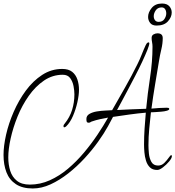

<svg xmlns="http://www.w3.org/2000/svg" viewBox="-29 -922 995 1089"><path d="M157 147Q98 147 61 122.5Q24 98 7.5 55Q-9 12 -9 -43Q-9 -94 5.5 -158Q20 -222 48.5 -287.5Q77 -353 117.5 -408Q158 -463 210 -497Q262 -531 324 -531Q360 -531 380.5 -514.5Q401 -498 410 -471Q419 -444 419 -413Q419 -383 410 -342.5Q401 -302 385 -264.5Q369 -227 346 -205Q344 -204 341.5 -202Q339 -200 336 -200Q331 -200 331 -206Q331 -214 338 -221Q367 -257 380 -299Q393 -341 393 -387Q393 -408 388 -434Q383 -460 369 -479Q355 -498 327 -498Q269 -498 220.5 -465Q172 -432 134 -378Q96 -324 70.5 -261Q45 -198 31.5 -137Q18 -76 18 -29Q18 12 29 47Q40 82 67 103.5Q94 125 140 125Q199 125 253.5 100.5Q308 76 356.5 35Q405 -6 447 -56Q489 -106 523.5 -157.5Q558 -209 584 -255Q561 -251 538 -246Q515 -241 492 -233Q488 -232 484 -229Q480 -226 475 -226Q465 -226 463 -231.5Q461 -237 461 -247Q461 -266 478.5 -276Q496 -286 520.5 -290Q545 -294 569.5 -295Q594 -296 607 -297Q644 -362 681 -427Q718 -492 751 -559Q764 -585 774.5 -612Q785 -639 797 -665Q799 -670 803 -675.5Q807 -681 814 -682Q818 -680 818 -677Q818 -666 806.5 -637.5Q795 -609 777 -570.5Q759 -532 737 -490Q715 -448 694.5 -409Q674 -370 658 -340.5Q642 -311 635 -298Q676 -300 717.5 -302Q759 -304 800 -305Q808 -390 822 -481.5Q836 -573 836 -657Q836 -670 833.5 -682.5Q831 -695 831 -707Q831 -721 842 -727Q853 -733 864 -733Q894 -733 894 -706Q894 -675 886 -642Q878 -609 873 -577Q862 -510 850.5 -442Q839 -374 830 -306Q852 -308 874 -309.5Q896 -311 917 -311Q921 -311 926 -310Q931 -309 931 -304Q931 -298 917.5 -294Q904 -290 885 -288.5Q866 -287 849.5 -286Q833 -285 827 -285Q822 -239 817.5 -192Q813 -145 813 -98Q813 -79 815.5 -52Q818 -25 829.5 -4Q841 17 868 17Q888 17 903 2Q918 -13 928 -27.5Q938 -42 942 -42Q946 -42 946 -37Q946 -25 930.5 -6.5Q915 12 895.5 27Q876 42 863 42Q836 42 821 27Q806 12 799 -11Q792 -34 790 -58.5Q788 -83 788 -102Q788 -147 791 -192.5Q794 -238 798 -283Q752 -279 705.5 -272.5Q659 -266 612 -259L583 -205Q561 -165 527 -117.5Q493 -70 450 -23.5Q407 23 358 61.5Q309 100 258 123.5Q207 147 157 147ZM859 -777Q834 -777 822.5 -792Q811 -807 811 -826Q811 -852 831.5 -877Q852 -902 890 -902Q918 -902 931.5 -886.5Q945 -871 945 -851Q945 -825 923.5 -801Q902 -777 859 -777ZM871 -798Q893 -798 903.5 -814Q914 -830 914 -846Q914 -860 907.5 -870Q901 -880 888 -880Q866 -880 854.5 -863.5Q843 -847 843 -830Q843 -817 850 -807.5Q857 -798 871 -798Z"/></svg>

Font: Licorice
Style: Regular
Weight: 400
Designer: Robert E. Leuschke
Foundry: Robert E. Leuschke
Version: Version 1.010; ttfautohint (v1.8.3)